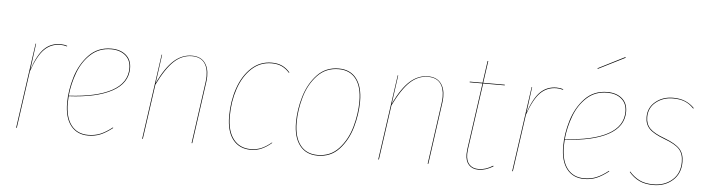

<svg xmlns="http://www.w3.org/2000/svg" viewBox="-47 -950 4281 1161"><g transform="rotate(5 2094.0 -369.0)"><path d="M340 -520 338 -517Q318 -523 299 -523Q242 -523 202 -484Q162 -445 128 -347L79 0H75L148 -517H151L130 -359Q162 -451 201.5 -489Q241 -527 299 -527Q321 -527 340 -520Z M375 -218Q373 -188 373 -177Q373 -89 409.5 -42Q446 5 512 5Q553 5 586.5 -9Q620 -23 658 -53L660 -50Q622 -20 588 -5.5Q554 9 512 9Q445 9 407 -39Q369 -87 369 -177Q369 -253 393.5 -334Q418 -415 471.5 -471Q525 -527 607 -527Q662 -527 696 -498.5Q730 -470 730 -418Q730 -327 636.5 -276.5Q543 -226 375 -218ZM375 -221Q543 -230 634.5 -279.5Q726 -329 726 -418Q726 -468 693 -495.5Q660 -523 607 -523Q534 -523 484 -477.5Q434 -432 408 -363Q382 -294 375 -221Z M1199 -411Q1199 -393 1196 -373L1144 0H1140L1192 -373Q1195 -394 1195 -411Q1195 -465 1170.5 -494.5Q1146 -524 1097 -524Q1037 -524 988.5 -479Q940 -434 891 -333L844 0H840L913 -517H916L892 -343Q939 -440 988 -483.5Q1037 -527 1097 -527Q1147 -527 1173 -496Q1199 -465 1199 -411Z M1692 -477 1689 -475Q1668 -499 1642 -511Q1616 -523 1581 -523Q1511 -523 1460 -475.5Q1409 -428 1382.5 -350Q1356 -272 1356 -182Q1356 -92 1394 -43.5Q1432 5 1499 5Q1535 5 1564.5 -8Q1594 -21 1624 -46L1626 -44Q1597 -19 1566.5 -5Q1536 9 1499 9Q1430 9 1391 -40.5Q1352 -90 1352 -182Q1352 -273 1379 -352Q1406 -431 1458 -479Q1510 -527 1581 -527Q1617 -527 1644 -514.5Q1671 -502 1692 -477Z M1758 -180Q1758 -258 1782 -338Q1806 -418 1857.5 -472.5Q1909 -527 1988 -527Q2058 -527 2095.5 -478Q2133 -429 2133 -340Q2133 -262 2110 -182Q2087 -102 2036 -46.5Q1985 9 1905 9Q1835 9 1796.5 -40.5Q1758 -90 1758 -180ZM2129 -340Q2129 -428 2092.5 -475.5Q2056 -523 1988 -523Q1910 -523 1859 -469Q1808 -415 1785 -336Q1762 -257 1762 -180Q1762 -92 1799 -43.5Q1836 5 1905 5Q1983 5 2033.5 -50Q2084 -105 2106.5 -184.5Q2129 -264 2129 -340Z M2632 -411Q2632 -393 2629 -373L2577 0H2573L2625 -373Q2628 -394 2628 -411Q2628 -465 2603.5 -494.5Q2579 -524 2530 -524Q2470 -524 2421.5 -479Q2373 -434 2324 -333L2277 0H2273L2346 -517H2349L2325 -343Q2372 -440 2421 -483.5Q2470 -527 2530 -527Q2580 -527 2606 -496Q2632 -465 2632 -411Z M2808 -108Q2806 -88 2806 -80Q2806 -38 2826 -16.5Q2846 5 2883 5Q2925 5 2969 -23L2971 -19Q2924 9 2883 9Q2844 9 2823 -14Q2802 -37 2802 -79Q2802 -88 2804 -108L2861 -513H2783V-517H2861L2880 -651H2884L2865 -517H2996V-513H2865Z M3351 -520 3349 -517Q3329 -523 3310 -523Q3253 -523 3213 -484Q3173 -445 3139 -347L3090 0H3086L3159 -517H3162L3141 -359Q3173 -451 3212.5 -489Q3252 -527 3310 -527Q3332 -527 3351 -520Z M3386 -218Q3384 -188 3384 -177Q3384 -89 3420.5 -42Q3457 5 3523 5Q3564 5 3597.5 -9Q3631 -23 3669 -53L3671 -50Q3633 -20 3599 -5.5Q3565 9 3523 9Q3456 9 3418 -39Q3380 -87 3380 -177Q3380 -253 3404.5 -334Q3429 -415 3482.5 -471Q3536 -527 3618 -527Q3673 -527 3707 -498.5Q3741 -470 3741 -418Q3741 -327 3647.5 -276.5Q3554 -226 3386 -218ZM3386 -221Q3554 -230 3645.5 -279.5Q3737 -329 3737 -418Q3737 -468 3704 -495.5Q3671 -523 3618 -523Q3545 -523 3495 -477.5Q3445 -432 3419 -363Q3393 -294 3386 -221ZM3710 -743 3547 -661 3546 -665 3708 -747Z M4147 -475 4143 -473Q4119 -499 4089 -511Q4059 -523 4017 -523Q3957 -523 3914 -488.5Q3871 -454 3871 -397Q3871 -355 3896.5 -328.5Q3922 -302 3988 -278Q4054 -253 4080.5 -224Q4107 -195 4107 -145Q4107 -74 4060 -32.5Q4013 9 3943 9Q3892 9 3857 -8Q3822 -25 3795 -57L3797 -60Q3824 -29 3858 -12Q3892 5 3943 5Q4011 5 4057 -35Q4103 -75 4103 -145Q4103 -194 4077.5 -222Q4052 -250 3986 -274Q3919 -299 3893 -326.5Q3867 -354 3867 -397Q3867 -455 3911 -491Q3955 -527 4017 -527Q4059 -527 4090.5 -514Q4122 -501 4147 -475Z"/></g></svg>

Font: Fira Sans Condensed Four
Style: Italic
Weight: 100
Width: 3
Italic angle: -8°
Designer: bBox Type GmbH & Carrois Corporate GbR & Edenspiekermann AG
Foundry: bBox Type GmbH & Carrois Corporate GbR & Edenspiekermann AG
Version: Version 4.301